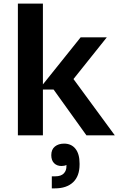

<svg xmlns="http://www.w3.org/2000/svg" viewBox="-20 -750 657 1064"><path d="M217.8 0H79.1V-730H217.8V-282.2L426.8 -543H571.8L387.2 -312L616.2 0H459L276.9 -253.9H217.8ZM335 45.9Q375.5 45.9 398.2 74.5Q420.9 103 420.9 155.8V162.1Q420.9 226.1 385 260Q349.1 293.9 284.2 293.9H267.1V227.1H286.1Q318.4 227.1 333.7 210.9Q349.1 194.8 348.1 168.9V164.1Q337.9 169.9 320.8 169.9Q295.4 169.9 279.8 154.3Q264.2 138.7 264.2 109.9Q264.2 78.1 284.2 62Q304.2 45.9 335 45.9Z"/></svg>

Font: Sora SemiBold
Style: Regular
Weight: 600
Designer: Jonathan Barnbrook, Julián Moncada
Foundry: Barnbrook Fonts
Version: Version 2.000